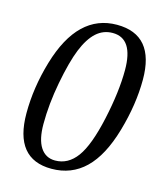

<svg xmlns="http://www.w3.org/2000/svg" viewBox="-103 -743 707 830"><g transform="rotate(15 250.0 -327.5)"><path d="M204.6 9.8Q38.6 9.8 38.6 -194.8Q38.6 -309.6 73.7 -428.5Q108.9 -547.4 170.2 -606.2Q231.4 -665 318.4 -665Q487.3 -665 487.3 -464.4Q487.3 -353.5 451.9 -231.2Q416.5 -108.9 355.2 -49.6Q293.9 9.8 204.6 9.8ZM401.9 -484.4Q401.9 -626 309.6 -626Q267.6 -626 236.3 -597.7Q205.1 -569.3 182.1 -512.5Q159.2 -455.6 140.4 -356.9Q121.6 -258.3 121.6 -168.5Q121.6 -99.6 144.8 -64.2Q168 -28.8 210.4 -28.8Q268.6 -28.8 307.6 -82Q346.7 -135.3 374.3 -261.5Q401.9 -387.7 401.9 -484.4Z"/></g></svg>

Font: Tinos
Style: Italic
Weight: 400
Italic angle: -16.333°
Designer: Steve Matteson
Foundry: Monotype Imaging Inc.
Version: Version 1.32